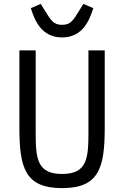

<svg xmlns="http://www.w3.org/2000/svg" viewBox="-20 -958 640 990"><path d="M80 -698V-299C80 -92 110 12 300 12C490 12 520 -92 520 -299V-698H436V-279C436 -144 431 -61 300 -61C169 -61 164 -144 164 -279V-698ZM300 -765C407 -765 442 -855 461 -916L410 -938L389 -904C357 -853 345 -830 300 -830C255 -830 243 -853 211 -904L190 -938L139 -916C158 -855 193 -765 300 -765Z"/></svg>

Font: IBM Mono
Style: Regular
Weight: 400
Monospace: yes
Designer: Mike Abbink, Paul van der Laan, Pieter van Rosmalen
Foundry: Bold Monday
Version: Version 2.3